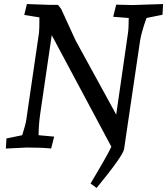

<svg xmlns="http://www.w3.org/2000/svg" viewBox="-20 -730 827 950"><path d="M787 -710 784 -657 705 -641Q680 -572 673 -528L594 7Q590 39 458 200L428 178Q514 34 531 -4L236 -556L179 -167Q171 -111 171 -61L248 -54L233 5Q192 0 114 0L9 5L12 -45L90 -61Q108 -119 110 -137L173 -568Q175 -584 175 -644L100 -656L113 -710L224 -706H267L283 -685Q344 -552 354 -530L555 -163L612 -558Q617 -585 617 -641L540 -647L555 -707L634 -705Z"/></svg>

Font: Andada SC
Style: Italic
Weight: 400
Italic angle: -8.29999°
Designer: Carolina Giovagnoli
Foundry: Carolina Giovagnoli
Version: Version 1.003